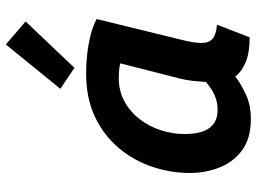

<svg xmlns="http://www.w3.org/2000/svg" viewBox="-128 -716 858 641"><g transform="rotate(-90 300.5 -395.0)"><path d="M224 14Q159 14 119.5 -15.5Q80 -45 62 -91.5Q44 -138 44 -190Q44 -253 64.5 -314.5Q85 -376 126.5 -426Q168 -476 230.5 -506Q293 -536 376 -536Q408 -536 440 -532.5Q472 -529 502.5 -521.5Q533 -514 558 -501L489 -219Q484 -199 481 -182Q478 -165 478 -151Q478 -126 492 -114Q506 -102 539 -99L497 10Q446 10 414.5 -3Q383 -16 366 -38Q343 -20 307 -3Q271 14 224 14ZM256 -97Q281 -97 303.5 -107Q326 -117 348 -136Q349 -156 351.5 -179.5Q354 -203 360 -226L410 -422Q399 -425 385.5 -426Q372 -427 361 -427Q318 -427 283 -408Q248 -389 223.5 -357Q199 -325 186.5 -286Q174 -247 174 -206Q174 -176 181 -151.5Q188 -127 206 -112Q224 -97 256 -97ZM395 -575 325 -622 473 -804 550 -738Z"/></g></svg>

Font: Ubuntu Sans
Style: Bold Italic
Weight: 700
Italic angle: -13.5°
Designer: Dalton Maag Ltd
Foundry: Dalton Maag Ltd
Version: Version 1.006